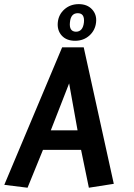

<svg xmlns="http://www.w3.org/2000/svg" viewBox="-35 -879 634 911"><path d="M349.6 -168H168.9L95.7 11.7L-14.6 -2L259.8 -654.3H362.3L504.9 -6.8L386.7 11.7ZM206.1 -260.7H333L293 -483.4ZM321.3 -685.5Q280.3 -685.5 257.8 -710.4Q235.4 -735.4 239.3 -773.4Q243.2 -810.5 271 -835Q298.8 -859.4 338.9 -859.4Q378.9 -859.4 401.9 -834.5Q424.8 -809.6 420.9 -773.4Q417 -735.4 389.2 -710.4Q361.3 -685.5 321.3 -685.5ZM334 -816.4Q300.8 -816.4 296.9 -773.4Q292 -729.5 325.2 -728.5Q358.4 -728.5 363.3 -773.4Q367.2 -816.4 334 -816.4Z"/></svg>

Font: Puritan
Style: BoldItalic
Weight: 700
Version: 2.1